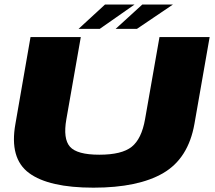

<svg xmlns="http://www.w3.org/2000/svg" viewBox="-20 -842 968 865"><path d="M401 3.5Q603 3.5 715.8 -62.5Q828.5 -128.5 856 -284L924.5 -675H698.5L633.5 -305Q618 -216.5 573.5 -180.8Q529 -145 427.5 -145Q327 -145 295.2 -181Q263.5 -217 279 -305L344 -675H117.5L49.5 -284Q21.5 -128.5 110.8 -62.5Q200 3.5 401 3.5ZM501 -712H597L759 -821.5H621ZM334 -712H429.5L586 -821.5H453Z"/></svg>

Font: Anybody Expanded ExtraBold
Style: Italic
Weight: 800
Width: 7
Italic angle: -10°
Version: Version 1.113;gftools[0.9.25]